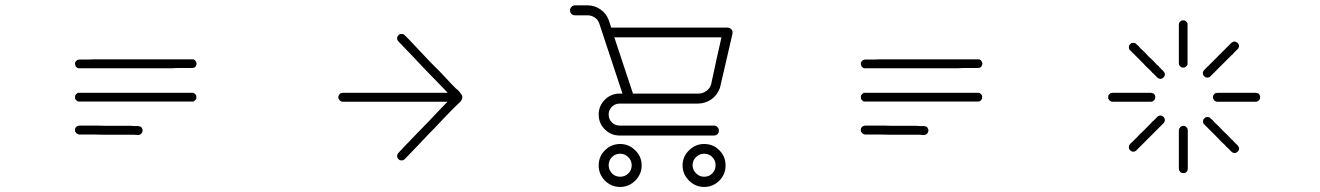

<svg xmlns="http://www.w3.org/2000/svg" viewBox="-20 -869 5040 733"><path d="M712.9 -642.6Q715.8 -642.6 718.8 -642.6Q720.7 -641.6 723.6 -639.6Q725.6 -638.7 726.6 -635.7Q728.5 -633.8 729.5 -630.9Q730.5 -628.9 730.5 -626Q730.5 -623 729.5 -621.1Q728.5 -618.2 727.5 -616.2Q725.6 -614.3 723.6 -612.3Q721.7 -610.4 718.8 -610.4Q715.8 -609.4 713.9 -609.4Q699.2 -609.4 685.5 -609.4Q671.9 -609.4 658.2 -609.4Q646.5 -609.4 635.7 -608.4Q624 -608.4 613.3 -608.4Q579.1 -608.4 545.9 -608.4Q512.7 -608.4 478.5 -608.4Q429.7 -608.4 380.9 -608.4Q332 -608.4 283.2 -608.4Q280.3 -608.4 278.3 -608.4Q275.4 -609.4 273.4 -611.3Q271.5 -613.3 269.5 -615.2Q267.6 -617.2 267.6 -620.1Q266.6 -622.1 266.6 -625Q266.6 -627.9 266.6 -629.9Q267.6 -632.8 269.5 -634.8Q271.5 -636.7 273.4 -638.7Q275.4 -640.6 278.3 -640.6Q280.3 -641.6 283.2 -641.6Q298.8 -641.6 313.5 -641.6Q329.1 -641.6 344.7 -642.6Q377.9 -642.6 412.1 -642.6Q445.3 -642.6 478.5 -642.6Q512.7 -642.6 545.9 -642.6Q579.1 -642.6 613.3 -642.6Q624 -642.6 635.7 -642.6Q646.5 -642.6 657.2 -642.6Q671.9 -642.6 685.5 -642.6Q699.2 -642.6 712.9 -642.6ZM712.9 -514.6Q715.8 -514.6 717.8 -514.6Q720.7 -513.7 722.7 -511.7Q724.6 -510.7 726.6 -507.8Q728.5 -505.9 729.5 -502.9Q729.5 -501 729.5 -498Q729.5 -495.1 729.5 -493.2Q728.5 -490.2 726.6 -488.3Q724.6 -485.4 722.7 -484.4Q720.7 -482.4 717.8 -481.4Q715.8 -481.4 712.9 -481.4Q699.2 -481.4 685.5 -481.4Q670.9 -481.4 657.2 -481.4Q646.5 -481.4 634.8 -481.4Q624 -481.4 612.3 -481.4Q579.1 -481.4 545.9 -481.4Q511.7 -481.4 478.5 -481.4Q429.7 -481.4 380.9 -481.4Q332 -481.4 283.2 -481.4Q280.3 -481.4 278.3 -481.4Q275.4 -482.4 273.4 -484.4Q271.5 -485.4 269.5 -488.3Q267.6 -490.2 266.6 -493.2Q266.6 -495.1 266.6 -498Q266.6 -501 266.6 -502.9Q267.6 -505.9 269.5 -507.8Q271.5 -510.7 273.4 -511.7Q275.4 -513.7 278.3 -514.6Q280.3 -514.6 283.2 -514.6Q298.8 -514.6 313.5 -514.6Q329.1 -514.6 344.7 -514.6Q377.9 -514.6 412.1 -514.6Q445.3 -514.6 478.5 -514.6Q511.7 -514.6 545.9 -514.6Q579.1 -514.6 612.3 -514.6Q624 -514.6 634.8 -514.6Q646.5 -514.6 657.2 -514.6Q670.9 -514.6 685.5 -514.6Q699.2 -514.6 712.9 -514.6ZM507.8 -387.7Q509.8 -387.7 512.7 -386.7Q515.6 -385.7 517.6 -384.8Q519.5 -382.8 521.5 -380.9Q522.5 -378.9 523.4 -376Q524.4 -374 524.4 -371.1Q524.4 -368.2 523.4 -365.2Q522.5 -363.3 521.5 -361.3Q519.5 -358.4 517.6 -357.4Q514.6 -355.5 512.7 -354.5Q509.8 -353.5 506.8 -353.5Q500 -354.5 493.2 -354.5Q485.4 -354.5 478.5 -354.5Q472.7 -354.5 466.8 -354.5Q460.9 -354.5 455.1 -354.5Q437.5 -354.5 419.9 -354.5Q402.3 -354.5 384.8 -354.5Q359.4 -355.5 334 -355.5Q308.6 -355.5 283.2 -355.5Q280.3 -355.5 278.3 -356.4Q275.4 -357.4 273.4 -359.4Q270.5 -360.4 269.5 -363.3Q267.6 -365.2 266.6 -367.2Q266.6 -370.1 266.6 -373Q266.6 -376 266.6 -377.9Q267.6 -380.9 269.5 -382.8Q271.5 -384.8 273.4 -386.7Q275.4 -387.7 278.3 -388.7Q280.3 -389.6 283.2 -389.6Q291 -389.6 299.8 -389.6Q307.6 -389.6 315.4 -389.6Q333 -389.6 350.6 -389.6Q368.2 -388.7 385.7 -388.7Q402.3 -388.7 419.9 -388.7Q437.5 -388.7 455.1 -388.7Q460.9 -388.7 466.8 -388.7Q472.7 -388.7 478.5 -388.7Q485.4 -387.7 493.2 -387.7Q500 -387.7 507.8 -387.7Z M1705.1 -498Q1695.3 -507.8 1685.5 -518.6Q1675.8 -528.3 1666 -539.1Q1649.4 -556.6 1631.8 -574.2Q1615.2 -590.8 1598.6 -608.4Q1574.2 -634.8 1549.8 -660.2Q1525.4 -685.5 1501 -710.9Q1499 -712.9 1498 -714.8Q1497.1 -717.8 1496.1 -720.7Q1496.1 -722.7 1496.1 -725.6Q1497.1 -728.5 1498 -730.5Q1500 -733.4 1502 -735.4Q1503.9 -737.3 1505.9 -738.3Q1507.8 -739.3 1510.7 -739.3Q1511.7 -739.3 1512.7 -739.3Q1514.6 -739.3 1516.6 -739.3Q1518.6 -739.3 1521.5 -737.3Q1523.4 -736.3 1525.4 -734.4Q1533.2 -726.6 1541 -718.8Q1548.8 -710 1556.6 -702.1Q1573.2 -684.6 1589.8 -667Q1606.4 -649.4 1623 -631.8Q1639.6 -615.2 1657.2 -597.7Q1673.8 -580.1 1690.4 -562.5Q1696.3 -556.6 1701.2 -550.8Q1707 -544.9 1712.9 -539.1Q1719.7 -531.2 1727.5 -525.4Q1735.4 -518.6 1740.2 -509.8Q1750 -491.2 1734.4 -477.5Q1718.8 -462.9 1710 -454.1Q1693.4 -436.5 1675.8 -418.9Q1659.2 -401.4 1642.6 -383.8Q1626 -366.2 1609.4 -349.6Q1592.8 -332 1576.2 -314.5Q1563.5 -300.8 1550.8 -288.1Q1538.1 -274.4 1525.4 -261.7Q1523.4 -259.8 1521.5 -258.8Q1518.6 -256.8 1516.6 -256.8Q1514.6 -256.8 1512.7 -256.8Q1511.7 -256.8 1510.7 -256.8Q1507.8 -256.8 1505.9 -257.8Q1503.9 -259.8 1502 -260.7Q1500 -262.7 1498 -265.6Q1497.1 -267.6 1496.1 -270.5Q1496.1 -273.4 1496.1 -275.4Q1497.1 -278.3 1498 -281.2Q1499 -283.2 1501 -285.2Q1507.8 -293 1514.6 -299.8Q1521.5 -306.6 1528.3 -314.5Q1534.2 -320.3 1540 -326.2Q1545.9 -332 1550.8 -337.9Q1568.4 -355.5 1585 -373Q1601.6 -390.6 1618.2 -407.2Q1634.8 -424.8 1651.4 -442.4Q1668 -460 1685.5 -477.5Q1690.4 -482.4 1695.3 -488.3Q1700.2 -493.2 1705.1 -498ZM1289.1 -480.5Q1286.1 -480.5 1283.2 -481.4Q1281.2 -482.4 1278.3 -484.4Q1276.4 -485.4 1275.4 -488.3Q1273.4 -490.2 1272.5 -492.2Q1271.5 -495.1 1271.5 -498Q1271.5 -501 1272.5 -502.9Q1273.4 -505.9 1275.4 -507.8Q1276.4 -509.8 1278.3 -511.7Q1281.2 -513.7 1283.2 -513.7Q1286.1 -514.6 1289.1 -514.6Q1302.7 -514.6 1317.4 -514.6Q1331.1 -514.6 1345.7 -514.6Q1357.4 -514.6 1368.2 -514.6Q1379.9 -514.6 1391.6 -514.6Q1425.8 -514.6 1460 -514.6Q1494.1 -514.6 1528.3 -514.6Q1578.1 -514.6 1627.9 -514.6Q1677.7 -514.6 1728.5 -514.6Q1730.5 -514.6 1733.4 -513.7Q1736.3 -513.7 1738.3 -511.7Q1740.2 -509.8 1742.2 -507.8Q1743.2 -505.9 1744.1 -502.9Q1745.1 -501 1745.1 -498Q1745.1 -495.1 1744.1 -492.2Q1743.2 -490.2 1742.2 -488.3Q1740.2 -485.4 1738.3 -484.4Q1736.3 -482.4 1733.4 -481.4Q1730.5 -480.5 1728.5 -480.5Q1712.9 -480.5 1696.3 -480.5Q1680.7 -480.5 1665 -480.5Q1630.9 -480.5 1596.7 -480.5Q1562.5 -480.5 1528.3 -480.5Q1494.1 -480.5 1460 -480.5Q1425.8 -480.5 1391.6 -480.5Q1379.9 -480.5 1368.2 -480.5Q1357.4 -480.5 1345.7 -480.5Q1331.1 -480.5 1317.4 -480.5Q1302.7 -480.5 1289.1 -480.5Z M2347.7 -319.3Q2380.9 -319.3 2405.3 -294.9Q2429.7 -271.5 2429.7 -237.3Q2429.7 -204.1 2405.3 -179.7Q2380.9 -155.3 2347.7 -155.3Q2313.5 -155.3 2289.1 -179.7Q2265.6 -204.1 2265.6 -237.3Q2265.6 -271.5 2289.1 -294.9Q2313.5 -319.3 2347.7 -319.3ZM2347.7 -194.3Q2366.2 -194.3 2378.9 -207Q2391.6 -219.7 2391.6 -238.3Q2391.6 -256.8 2377.9 -269.5Q2365.2 -282.2 2347.7 -282.2Q2329.1 -282.2 2316.4 -269.5Q2303.7 -256.8 2303.7 -238.3Q2303.7 -220.7 2316.4 -207Q2329.1 -194.3 2347.7 -194.3ZM2668 -319.3Q2703.1 -319.3 2726.6 -294.9Q2750 -271.5 2750 -237.3Q2750 -204.1 2726.6 -179.7Q2702.1 -155.3 2668 -155.3Q2634.8 -155.3 2610.4 -179.7Q2585.9 -204.1 2585.9 -237.3Q2585.9 -271.5 2610.4 -294.9Q2634.8 -319.3 2668 -319.3ZM2668 -194.3Q2687.5 -194.3 2699.2 -207Q2711.9 -219.7 2711.9 -238.3Q2711.9 -256.8 2699.2 -269.5Q2686.5 -282.2 2668 -282.2Q2650.4 -282.2 2637.7 -269.5Q2624 -256.8 2624 -238.3Q2624 -220.7 2637.7 -207Q2650.4 -194.3 2668 -194.3ZM2356.4 -511.7Q2326.2 -601.6 2267.6 -780.3Q2262.7 -793.9 2251 -801.8Q2238.3 -810.5 2223.6 -810.5Q2207 -810.5 2175.8 -810.5Q2167 -810.5 2162.1 -815.4Q2156.2 -821.3 2156.2 -829.1Q2156.2 -837.9 2162.1 -842.8Q2167 -848.6 2175.8 -848.6Q2191.4 -848.6 2223.6 -848.6Q2250 -848.6 2272.5 -833Q2293.9 -818.4 2303.7 -793Q2306.6 -783.2 2313.5 -763.7Q2460.9 -763.7 2756.8 -763.7Q2761.7 -763.7 2765.6 -761.7Q2769.5 -759.8 2772.5 -756.8Q2775.4 -752.9 2776.4 -749Q2776.4 -747.1 2776.4 -745.1Q2776.4 -743.2 2776.4 -740.2Q2760.7 -671.9 2728.5 -533.2Q2717.8 -504.9 2695.3 -489.3Q2671.9 -473.6 2644.5 -473.6Q2607.4 -473.6 2532.2 -473.6Q2482.4 -473.6 2381.8 -473.6Q2370.1 -473.6 2345.7 -473.6Q2328.1 -473.6 2315.4 -460.9Q2303.7 -449.2 2303.7 -431.6Q2303.7 -414.1 2315.4 -402.3Q2328.1 -389.6 2345.7 -389.6Q2464.8 -389.6 2705.1 -389.6Q2713.9 -389.6 2718.8 -383.8Q2724.6 -378.9 2724.6 -370.1Q2724.6 -362.3 2718.8 -356.4Q2712.9 -351.6 2705.1 -351.6Q2585 -351.6 2345.7 -351.6Q2312.5 -351.6 2289.1 -375Q2265.6 -398.4 2265.6 -431.6Q2265.6 -464.8 2289.1 -488.3Q2312.5 -511.7 2345.7 -511.7Q2348.6 -511.7 2356.4 -511.7ZM2734.4 -726.6Q2597.7 -726.6 2325.2 -726.6Q2348.6 -655.3 2396.5 -511.7Q2442.4 -511.7 2533.2 -511.7Q2571.3 -511.7 2646.5 -511.7Q2662.1 -511.7 2674.8 -520.5Q2688.5 -529.3 2694.3 -544.9Q2694.3 -546.9 2695.3 -548.8Q2695.3 -550.8 2696.3 -553.7Q2706.1 -596.7 2714.8 -639.6Q2724.6 -683.6 2734.4 -726.6Z M3712.9 -642.6Q3715.8 -642.6 3718.8 -642.6Q3720.7 -641.6 3723.6 -639.6Q3725.6 -638.7 3726.6 -635.7Q3728.5 -633.8 3729.5 -630.9Q3730.5 -628.9 3730.5 -626Q3730.5 -623 3729.5 -621.1Q3728.5 -618.2 3727.5 -616.2Q3725.6 -614.3 3723.6 -612.3Q3721.7 -610.4 3718.8 -610.4Q3715.8 -609.4 3713.9 -609.4Q3699.2 -609.4 3685.5 -609.4Q3671.9 -609.4 3658.2 -609.4Q3646.5 -609.4 3635.7 -608.4Q3624 -608.4 3613.3 -608.4Q3579.1 -608.4 3545.9 -608.4Q3512.7 -608.4 3478.5 -608.4Q3429.7 -608.4 3380.9 -608.4Q3332 -608.4 3283.2 -608.4Q3280.3 -608.4 3278.3 -608.4Q3275.4 -609.4 3273.4 -611.3Q3271.5 -613.3 3269.5 -615.2Q3267.6 -617.2 3267.6 -620.1Q3266.6 -622.1 3266.6 -625Q3266.6 -627.9 3266.6 -629.9Q3267.6 -632.8 3269.5 -634.8Q3271.5 -636.7 3273.4 -638.7Q3275.4 -640.6 3278.3 -640.6Q3280.3 -641.6 3283.2 -641.6Q3298.8 -641.6 3313.5 -641.6Q3329.1 -641.6 3344.7 -642.6Q3377.9 -642.6 3412.1 -642.6Q3445.3 -642.6 3478.5 -642.6Q3512.7 -642.6 3545.9 -642.6Q3579.1 -642.6 3613.3 -642.6Q3624 -642.6 3635.7 -642.6Q3646.5 -642.6 3657.2 -642.6Q3671.9 -642.6 3685.5 -642.6Q3699.2 -642.6 3712.9 -642.6ZM3712.9 -514.6Q3715.8 -514.6 3717.8 -514.6Q3720.7 -513.7 3722.7 -511.7Q3724.6 -510.7 3726.6 -507.8Q3728.5 -505.9 3729.5 -502.9Q3729.5 -501 3729.5 -498Q3729.5 -495.1 3729.5 -493.2Q3728.5 -490.2 3726.6 -488.3Q3724.6 -485.4 3722.7 -484.4Q3720.7 -482.4 3717.8 -481.4Q3715.8 -481.4 3712.9 -481.4Q3699.2 -481.4 3685.5 -481.4Q3670.9 -481.4 3657.2 -481.4Q3646.5 -481.4 3634.8 -481.4Q3624 -481.4 3612.3 -481.4Q3579.1 -481.4 3545.9 -481.4Q3511.7 -481.4 3478.5 -481.4Q3429.7 -481.4 3380.9 -481.4Q3332 -481.4 3283.2 -481.4Q3280.3 -481.4 3278.3 -481.4Q3275.4 -482.4 3273.4 -484.4Q3271.5 -485.4 3269.5 -488.3Q3267.6 -490.2 3266.6 -493.2Q3266.6 -495.1 3266.6 -498Q3266.6 -501 3266.6 -502.9Q3267.6 -505.9 3269.5 -507.8Q3271.5 -510.7 3273.4 -511.7Q3275.4 -513.7 3278.3 -514.6Q3280.3 -514.6 3283.2 -514.6Q3298.8 -514.6 3313.5 -514.6Q3329.1 -514.6 3344.7 -514.6Q3377.9 -514.6 3412.1 -514.6Q3445.3 -514.6 3478.5 -514.6Q3511.7 -514.6 3545.9 -514.6Q3579.1 -514.6 3612.3 -514.6Q3624 -514.6 3634.8 -514.6Q3646.5 -514.6 3657.2 -514.6Q3670.9 -514.6 3685.5 -514.6Q3699.2 -514.6 3712.9 -514.6ZM3507.8 -387.7Q3509.8 -387.7 3512.7 -386.7Q3515.6 -385.7 3517.6 -384.8Q3519.5 -382.8 3521.5 -380.9Q3522.5 -378.9 3523.4 -376Q3524.4 -374 3524.4 -371.1Q3524.4 -368.2 3523.4 -365.2Q3522.5 -363.3 3521.5 -361.3Q3519.5 -358.4 3517.6 -357.4Q3514.6 -355.5 3512.7 -354.5Q3509.8 -353.5 3506.8 -353.5Q3500 -354.5 3493.2 -354.5Q3485.4 -354.5 3478.5 -354.5Q3472.7 -354.5 3466.8 -354.5Q3460.9 -354.5 3455.1 -354.5Q3437.5 -354.5 3419.9 -354.5Q3402.3 -354.5 3384.8 -354.5Q3359.4 -355.5 3334 -355.5Q3308.6 -355.5 3283.2 -355.5Q3280.3 -355.5 3278.3 -356.4Q3275.4 -357.4 3273.4 -359.4Q3270.5 -360.4 3269.5 -363.3Q3267.6 -365.2 3266.6 -367.2Q3266.6 -370.1 3266.6 -373Q3266.6 -376 3266.6 -377.9Q3267.6 -380.9 3269.5 -382.8Q3271.5 -384.8 3273.4 -386.7Q3275.4 -387.7 3278.3 -388.7Q3280.3 -389.6 3283.2 -389.6Q3291 -389.6 3299.8 -389.6Q3307.6 -389.6 3315.4 -389.6Q3333 -389.6 3350.6 -389.6Q3368.2 -388.7 3385.7 -388.7Q3402.3 -388.7 3419.9 -388.7Q3437.5 -388.7 3455.1 -388.7Q3460.9 -388.7 3466.8 -388.7Q3472.7 -388.7 3478.5 -388.7Q3485.4 -387.7 3493.2 -387.7Q3500 -387.7 3507.8 -387.7Z M4480.5 -371.1Q4480.5 -374 4481.4 -377Q4482.4 -378.9 4484.4 -380.9Q4485.4 -383.8 4487.3 -384.8Q4490.2 -386.7 4492.2 -387.7Q4495.1 -388.7 4498 -388.7Q4500 -388.7 4502.9 -387.7Q4505.9 -386.7 4507.8 -384.8Q4509.8 -383.8 4511.7 -380.9Q4512.7 -378.9 4513.7 -377Q4514.6 -374 4514.6 -371.1Q4514.6 -366.2 4514.6 -361.3Q4514.6 -357.4 4514.6 -352.5Q4514.6 -348.6 4514.6 -344.7Q4514.6 -340.8 4514.6 -336.9Q4514.6 -325.2 4514.6 -314.5Q4514.6 -302.7 4514.6 -291Q4514.6 -274.4 4514.6 -257.8Q4514.6 -241.2 4514.6 -224.6Q4514.6 -222.7 4513.7 -219.7Q4512.7 -216.8 4511.7 -214.8Q4509.8 -212.9 4507.8 -210.9Q4505.9 -209 4502.9 -209Q4500 -208 4498 -208Q4495.1 -208 4492.2 -209Q4490.2 -209 4487.3 -210.9Q4485.4 -212.9 4484.4 -214.8Q4482.4 -216.8 4481.4 -219.7Q4480.5 -222.7 4480.5 -224.6Q4480.5 -230.5 4480.5 -235.4Q4480.5 -240.2 4480.5 -246.1Q4480.5 -256.8 4480.5 -268.6Q4480.5 -280.3 4480.5 -291Q4480.5 -302.7 4480.5 -314.5Q4480.5 -325.2 4480.5 -336.9Q4480.5 -340.8 4480.5 -344.7Q4480.5 -348.6 4480.5 -352.5Q4480.5 -357.4 4480.5 -361.3Q4480.5 -366.2 4480.5 -371.1ZM4480.5 -774.4Q4480.5 -777.3 4481.4 -779.3Q4481.4 -782.2 4483.4 -784.2Q4485.4 -786.1 4487.3 -788.1Q4489.3 -790 4492.2 -791Q4494.1 -791 4497.1 -791Q4500 -791 4502 -791Q4504.9 -790 4506.8 -788.1Q4509.8 -786.1 4510.7 -784.2Q4512.7 -782.2 4513.7 -779.3Q4513.7 -777.3 4513.7 -774.4Q4513.7 -769.5 4513.7 -764.6Q4513.7 -759.8 4513.7 -755.9Q4513.7 -752 4513.7 -748Q4513.7 -744.1 4513.7 -740.2Q4513.7 -728.5 4513.7 -717.8Q4513.7 -706.1 4513.7 -694.3Q4513.7 -677.7 4513.7 -661.1Q4513.7 -644.5 4513.7 -627.9Q4513.7 -625 4513.7 -623Q4512.7 -620.1 4510.7 -618.2Q4509.8 -616.2 4506.8 -614.3Q4504.9 -612.3 4502 -611.3Q4500 -611.3 4497.1 -611.3Q4494.1 -611.3 4492.2 -611.3Q4489.3 -612.3 4487.3 -614.3Q4485.4 -616.2 4483.4 -618.2Q4481.4 -620.1 4481.4 -623Q4480.5 -625 4480.5 -627.9Q4480.5 -632.8 4480.5 -638.7Q4480.5 -643.6 4480.5 -648.4Q4480.5 -660.2 4480.5 -671.9Q4480.5 -683.6 4480.5 -694.3Q4480.5 -706.1 4480.5 -717.8Q4480.5 -728.5 4480.5 -740.2Q4480.5 -744.1 4480.5 -748Q4480.5 -752 4480.5 -755.9Q4480.5 -759.8 4480.5 -764.6Q4480.5 -769.5 4480.5 -774.4ZM4627.9 -480.5Q4625 -480.5 4622.1 -481.4Q4620.1 -482.4 4617.2 -484.4Q4615.2 -485.4 4614.3 -488.3Q4612.3 -490.2 4611.3 -492.2Q4610.4 -495.1 4610.4 -498Q4610.4 -501 4611.3 -502.9Q4612.3 -505.9 4614.3 -507.8Q4615.2 -509.8 4617.2 -511.7Q4620.1 -513.7 4622.1 -513.7Q4625 -514.6 4627.9 -514.6Q4631.8 -514.6 4636.7 -514.6Q4641.6 -514.6 4646.5 -514.6Q4650.4 -514.6 4654.3 -514.6Q4658.2 -514.6 4662.1 -514.6Q4672.9 -514.6 4684.6 -514.6Q4696.3 -514.6 4707 -514.6Q4723.6 -514.6 4740.2 -514.6Q4757.8 -514.6 4774.4 -514.6Q4776.4 -514.6 4779.3 -513.7Q4782.2 -513.7 4784.2 -511.7Q4786.1 -509.8 4788.1 -507.8Q4789.1 -505.9 4790 -502.9Q4791 -501 4791 -498Q4791 -495.1 4790 -492.2Q4789.1 -490.2 4788.1 -488.3Q4786.1 -485.4 4784.2 -484.4Q4782.2 -482.4 4779.3 -481.4Q4776.4 -480.5 4774.4 -480.5Q4768.6 -480.5 4763.7 -480.5Q4758.8 -480.5 4752.9 -480.5Q4741.2 -480.5 4730.5 -480.5Q4718.8 -480.5 4707 -480.5Q4696.3 -480.5 4684.6 -480.5Q4672.9 -480.5 4662.1 -480.5Q4658.2 -480.5 4654.3 -480.5Q4650.4 -480.5 4646.5 -480.5Q4641.6 -480.5 4636.7 -480.5Q4631.8 -480.5 4627.9 -480.5ZM4374 -514.6Q4377 -514.6 4378.9 -513.7Q4381.8 -513.7 4383.8 -511.7Q4385.7 -509.8 4387.7 -507.8Q4389.6 -505.9 4389.6 -502.9Q4390.6 -501 4390.6 -498Q4390.6 -495.1 4389.6 -492.2Q4389.6 -490.2 4387.7 -488.3Q4385.7 -485.4 4383.8 -484.4Q4381.8 -482.4 4378.9 -481.4Q4377 -480.5 4374 -480.5Q4369.1 -480.5 4364.3 -480.5Q4359.4 -480.5 4354.5 -480.5Q4351.6 -480.5 4347.7 -480.5Q4343.8 -480.5 4339.8 -480.5Q4328.1 -480.5 4317.4 -480.5Q4305.7 -480.5 4293.9 -480.5Q4277.3 -480.5 4260.7 -480.5Q4244.1 -480.5 4227.5 -480.5Q4224.6 -480.5 4222.7 -481.4Q4219.7 -482.4 4217.8 -484.4Q4214.8 -485.4 4213.9 -488.3Q4211.9 -490.2 4210.9 -492.2Q4210.9 -495.1 4210.9 -498Q4210.9 -501 4210.9 -502.9Q4211.9 -505.9 4213.9 -507.8Q4214.8 -509.8 4217.8 -511.7Q4219.7 -513.7 4222.7 -513.7Q4224.6 -514.6 4227.5 -514.6Q4232.4 -514.6 4238.3 -514.6Q4243.2 -514.6 4248 -514.6Q4259.8 -514.6 4271.5 -514.6Q4282.2 -514.6 4293.9 -514.6Q4305.7 -514.6 4317.4 -514.6Q4328.1 -514.6 4339.8 -514.6Q4343.8 -514.6 4347.7 -514.6Q4351.6 -514.6 4354.5 -514.6Q4359.4 -514.6 4364.3 -514.6Q4369.1 -514.6 4374 -514.6ZM4680.7 -705.1Q4682.6 -707 4685.5 -708Q4687.5 -710 4690.4 -710Q4692.4 -710.9 4695.3 -710Q4698.2 -710 4700.2 -708Q4703.1 -707 4705.1 -705.1Q4707 -703.1 4708 -701.2Q4709 -698.2 4710 -696.3Q4710 -693.4 4710 -690.4Q4709 -688.5 4708 -685.5Q4707 -682.6 4705.1 -681.6Q4701.2 -677.7 4698.2 -674.8Q4694.3 -670.9 4691.4 -668Q4688.5 -665 4686.5 -662.1Q4683.6 -660.2 4680.7 -657.2Q4672.9 -649.4 4664.1 -640.6Q4656.2 -632.8 4648.4 -625Q4636.7 -613.3 4625 -601.6Q4613.3 -589.8 4601.6 -578.1Q4599.6 -576.2 4596.7 -574.2Q4594.7 -573.2 4591.8 -573.2Q4588.9 -572.3 4586.9 -573.2Q4584 -573.2 4582 -574.2Q4579.1 -576.2 4577.1 -578.1Q4575.2 -580.1 4574.2 -582Q4573.2 -584 4572.3 -586.9Q4572.3 -589.8 4572.3 -592.8Q4573.2 -594.7 4574.2 -597.7Q4575.2 -599.6 4577.1 -601.6Q4581.1 -605.5 4585 -609.4Q4587.9 -613.3 4591.8 -616.2Q4600.6 -625 4608.4 -632.8Q4616.2 -640.6 4624 -648.4Q4632.8 -657.2 4640.6 -665Q4648.4 -672.9 4656.2 -680.7Q4659.2 -683.6 4662.1 -686.5Q4665 -689.5 4667 -691.4Q4670.9 -695.3 4673.8 -698.2Q4677.7 -702.1 4680.7 -705.1ZM4398.4 -422.9Q4399.4 -424.8 4402.3 -425.8Q4405.3 -426.8 4407.2 -427.7Q4410.2 -427.7 4413.1 -427.7Q4415 -426.8 4418 -425.8Q4419.9 -424.8 4421.9 -422.9Q4423.8 -420.9 4424.8 -418Q4426.8 -416 4426.8 -413.1Q4427.7 -410.2 4426.8 -408.2Q4426.8 -405.3 4424.8 -403.3Q4423.8 -400.4 4421.9 -398.4Q4418.9 -395.5 4415 -391.6Q4412.1 -388.7 4408.2 -384.8Q4406.2 -382.8 4403.3 -379.9Q4400.4 -377 4397.5 -374Q4389.6 -366.2 4381.8 -358.4Q4374 -350.6 4365.2 -341.8Q4353.5 -330.1 4341.8 -318.4Q4330.1 -306.6 4318.4 -294.9Q4316.4 -293 4314.5 -292Q4311.5 -291 4309.6 -290Q4306.6 -290 4303.7 -290Q4300.8 -291 4298.8 -292Q4296.9 -293 4294.9 -294.9Q4293 -296.9 4291 -299.8Q4290 -301.8 4290 -304.7Q4289.1 -306.6 4290 -309.6Q4290 -312.5 4291 -314.5Q4293 -317.4 4294.9 -319.3Q4297.9 -323.2 4301.8 -326.2Q4305.7 -330.1 4309.6 -334Q4317.4 -341.8 4325.2 -349.6Q4333 -358.4 4341.8 -366.2Q4349.6 -374 4357.4 -381.8Q4366.2 -390.6 4374 -398.4Q4377 -401.4 4378.9 -404.3Q4381.8 -406.2 4384.8 -409.2Q4387.7 -412.1 4391.6 -416Q4394.5 -418.9 4398.4 -422.9ZM4705.1 -313.5Q4707 -312.5 4708 -309.6Q4710 -306.6 4710 -304.7Q4710.9 -301.8 4710 -298.8Q4710 -296.9 4708 -293.9Q4707 -292 4705.1 -290Q4703.1 -288.1 4701.2 -287.1Q4698.2 -285.2 4696.3 -285.2Q4693.4 -284.2 4690.4 -285.2Q4688.5 -285.2 4685.5 -287.1Q4682.6 -288.1 4681.6 -290Q4677.7 -293 4674.8 -296.9Q4670.9 -299.8 4668 -303.7Q4665 -305.7 4662.1 -308.6Q4660.2 -311.5 4657.2 -314.5Q4649.4 -322.3 4640.6 -330.1Q4632.8 -337.9 4625 -346.7Q4613.3 -358.4 4601.6 -370.1Q4589.8 -381.8 4578.1 -393.6Q4576.2 -395.5 4574.2 -397.5Q4573.2 -400.4 4573.2 -402.3Q4572.3 -405.3 4573.2 -408.2Q4573.2 -411.1 4574.2 -413.1Q4576.2 -415 4578.1 -417Q4580.1 -418.9 4582 -420.9Q4584 -421.9 4586.9 -421.9Q4589.8 -422.9 4592.8 -421.9Q4594.7 -421.9 4597.7 -420.9Q4599.6 -418.9 4601.6 -417Q4605.5 -414.1 4609.4 -410.2Q4613.3 -406.2 4616.2 -402.3Q4625 -394.5 4632.8 -386.7Q4640.6 -378.9 4648.4 -370.1Q4657.2 -362.3 4665 -354.5Q4672.9 -345.7 4680.7 -337.9Q4683.6 -335 4686.5 -333Q4689.5 -330.1 4691.4 -327.1Q4695.3 -324.2 4698.2 -320.3Q4702.1 -317.4 4705.1 -313.5ZM4421.9 -596.7Q4423.8 -595.7 4424.8 -592.8Q4426.8 -589.8 4426.8 -587.9Q4427.7 -585 4426.8 -582Q4426.8 -580.1 4424.8 -577.1Q4423.8 -575.2 4421.9 -573.2Q4419.9 -571.3 4418 -570.3Q4415 -568.4 4413.1 -568.4Q4410.2 -567.4 4407.2 -568.4Q4405.3 -568.4 4402.3 -570.3Q4399.4 -571.3 4398.4 -573.2Q4394.5 -576.2 4391.6 -580.1Q4387.7 -583 4384.8 -586.9Q4381.8 -588.9 4378.9 -591.8Q4377 -594.7 4374 -597.7Q4366.2 -605.5 4357.4 -613.3Q4349.6 -621.1 4341.8 -629.9Q4330.1 -641.6 4318.4 -653.3Q4306.6 -665 4294.9 -676.8Q4293 -678.7 4291 -680.7Q4290 -683.6 4290 -685.5Q4289.1 -688.5 4290 -691.4Q4290 -694.3 4291 -696.3Q4293 -698.2 4294.9 -700.2Q4296.9 -702.1 4298.8 -704.1Q4300.8 -705.1 4303.7 -705.1Q4306.6 -706.1 4309.6 -705.1Q4311.5 -705.1 4314.5 -704.1Q4316.4 -702.1 4318.4 -700.2Q4322.3 -697.3 4326.2 -693.4Q4330.1 -689.5 4333 -685.5Q4341.8 -677.7 4349.6 -669.9Q4357.4 -662.1 4365.2 -653.3Q4374 -645.5 4381.8 -637.7Q4389.6 -628.9 4397.5 -621.1Q4400.4 -618.2 4403.3 -616.2Q4406.2 -613.3 4408.2 -610.4Q4412.1 -607.4 4415 -603.5Q4418.9 -600.6 4421.9 -596.7Z"/></svg>

Font: LetsEatIcons
Style: Regular
Weight: 400
Designer: Swedish Technologies
Foundry: Swedish Technologies
Version: Version 1.26.0